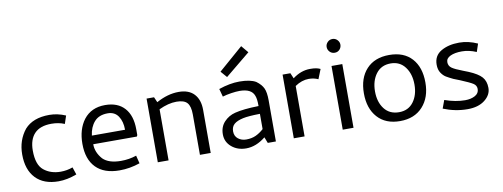

<svg xmlns="http://www.w3.org/2000/svg" viewBox="-54 -861 2985 1140"><g transform="rotate(-10 1439.0 -291.5)"><path d="M38 -185Q38 -271 88 -333Q138 -389 237 -389Q286 -389 335 -368L319 -320Q284 -335 240 -335Q172 -335 138 -299.5Q104 -264 104 -197Q104 -111 145 -78Q186 -45 246 -45Q284 -45 319 -58L334 -13Q276 9 224 9Q135 9 86.5 -42Q38 -93 38 -185Z M731 -215V-180L727 -172H464Q464 -123 501 -81Q536 -46 610 -46Q659 -46 703 -61L715 -13Q654 8 592 8Q499 8 450 -42Q401 -92 401 -185Q401 -273 444 -330Q490 -389 573 -389Q649 -389 690 -343.5Q731 -298 731 -215ZM580 -338Q527 -338 499 -306Q471 -274 465 -224H665Q665 -274 643.5 -306Q622 -338 580 -338Z M994 -335Q945 -335 888 -308V0H823V-384H868L882 -352Q951 -390 1017 -390Q1078 -390 1110 -355.5Q1142 -321 1142 -260V0H1077V-244Q1077 -293 1058.5 -314Q1040 -335 994 -335Z M1232 0ZM1271 -317 1258 -365Q1325 -388 1383 -388Q1448 -388 1482 -368Q1512 -346 1523.5 -321Q1535 -296 1535 -248V0H1486L1472 -36Q1415 10 1355 10Q1303 10 1267.5 -20Q1232 -50 1232 -96Q1232 -141 1259.5 -170.5Q1287 -200 1327 -210Q1378 -223 1470 -225V-228Q1470 -269 1462 -288Q1446 -333 1374 -333Q1353 -333 1323.5 -328.5Q1294 -324 1271 -317ZM1470 -86V-178Q1401 -177 1368 -170Q1331 -162 1313 -146.5Q1295 -131 1295 -103Q1295 -74 1315.5 -58Q1336 -42 1364 -42Q1397 -42 1422 -53.5Q1447 -65 1470 -86ZM1466 -550 1316 -427 1283 -465 1430 -593Z M1871 -378 1848 -320Q1822 -332 1791 -332Q1749 -332 1708 -304V0H1643V-384H1690L1704 -351Q1754 -389 1809 -389Q1831 -389 1844.5 -386.5Q1858 -384 1871 -378Z M1929 -500Q1929 -516 1941 -528.5Q1953 -541 1971 -541Q1988 -541 2000 -528.5Q2012 -516 2012 -500Q2012 -483 2000.5 -470.5Q1989 -458 1971 -458Q1953 -458 1941 -470.5Q1929 -483 1929 -500ZM2003 0H1938V-384H2003Z M2099 -190Q2099 -282 2148.5 -335.5Q2198 -389 2286 -389Q2374 -389 2422 -336Q2470 -283 2470 -191Q2470 -101 2420 -46Q2370 9 2283 9Q2196 9 2147.5 -45Q2099 -99 2099 -190ZM2166 -190Q2166 -126 2197.5 -85Q2229 -44 2286 -44Q2342 -44 2373 -85.5Q2404 -127 2404 -190Q2404 -254 2372.5 -296Q2341 -338 2286 -338Q2229 -338 2197.5 -296Q2166 -254 2166 -190Z M2769 -99Q2769 -120 2751 -132Q2733 -144 2675 -168L2637 -183Q2612 -195 2596 -204.5Q2580 -214 2567 -233.5Q2554 -253 2554 -283Q2554 -337 2598.5 -363Q2643 -389 2708 -389Q2763 -389 2818 -364L2802 -316Q2757 -335 2715 -335Q2672 -335 2645.5 -322.5Q2619 -310 2619 -287Q2619 -264 2637.5 -251Q2656 -238 2701 -221L2734 -208Q2789 -185 2811 -160Q2833 -135 2833 -94Q2833 -52 2794 -21.5Q2755 9 2690 9Q2616 9 2544 -20L2562 -69Q2627 -46 2685 -46Q2720 -46 2744.5 -59.5Q2769 -73 2769 -99Z"/></g></svg>

Font: Cambay Devanagari
Style: Regular
Weight: 400
Designer: Pooja Saxena
Foundry: Pooja Saxena
Version: Version 1.180;PS 001.180;hotconv 1.0.70;makeotf.lib2.5.58329